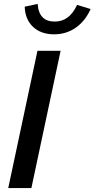

<svg xmlns="http://www.w3.org/2000/svg" viewBox="-20 -959 482 979"><path d="M22 0 171 -700H289L140 0ZM256 -784Q189 -784 148.5 -822Q108 -860 106 -925L172 -939Q178 -849 259 -849Q334 -849 373 -934L442 -913Q415 -852 366.5 -818Q318 -784 256 -784Z"/></svg>

Font: Red Hat Text Medium
Style: Italic
Weight: 500
Italic angle: -12°
Designer: Pentagram, MCKL
Foundry: Pentagram, MCKL
Version: Version 1.023; ttfautohint (v1.8.3)